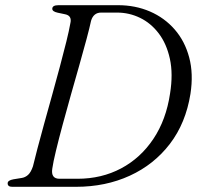

<svg xmlns="http://www.w3.org/2000/svg" viewBox="-20 -720 772 740"><path d="M9.5 -13.5Q9.5 -25 32 -29L63 -34Q77 -36 88 -45.8Q99 -55.5 107 -79Q113 -104 124.2 -147Q135.5 -190 150.2 -243.2Q165 -296.5 180.8 -353.2Q196.5 -410 210.8 -463.2Q225 -516.5 235.8 -560Q246.5 -603.5 251 -629.5Q258.5 -659.5 231 -665L202.5 -671Q181.5 -675.5 181.5 -686Q181.5 -700 205.5 -700H435Q501.5 -700 557.8 -675.8Q614 -651.5 653.2 -606.5Q692.5 -561.5 709.2 -498.5Q726 -435.5 714 -358Q696 -245.5 634.8 -165.5Q573.5 -85.5 480.2 -42.8Q387 0 272.5 0H27Q9.5 0 9.5 -13.5ZM278.5 -31Q371.5 -31 446.8 -71Q522 -111 571.2 -184.8Q620.5 -258.5 635.5 -360Q647.5 -435 634.8 -493.2Q622 -551.5 591.8 -591.2Q561.5 -631 519.8 -651.2Q478 -671.5 431.5 -671.5H370Q340.5 -671.5 331 -640Q325.5 -614 313.5 -569.2Q301.5 -524.5 285.8 -469Q270 -413.5 253.2 -354.2Q236.5 -295 221.5 -239.5Q206.5 -184 195.8 -139.5Q185 -95 181.5 -70Q175.5 -31 209.5 -31Z"/></svg>

Font: Fraunces 9pt S000 Light
Style: Italic
Weight: 300
Italic angle: -16°
Version: Version 1.000; ttfautohint (v1.8.3)